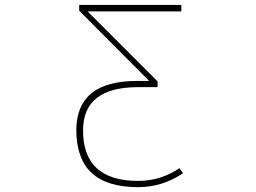

<svg xmlns="http://www.w3.org/2000/svg" viewBox="-20 -773 1040 780"><path d="M541 -12.7Q415 -12.7 352.5 -70.3Q321.3 -98.6 306.6 -141.6Q290 -185.5 290 -243.2Q290 -293.9 305.7 -332Q321.3 -369.1 351.6 -394.5Q414.1 -444.3 538.1 -444.3H585.9L301.8 -729.5V-752.9H716.8V-726.6H335.9L620.1 -442.4V-418.9H538.1Q317.4 -418 317.4 -243.2Q317.4 -38.1 541 -38.1Q632.8 -38.1 709 -89.8L723.6 -69.3Q639.6 -12.7 541 -12.7Z"/></svg>

Font: Mgen+ 1mn thin
Style: Regular
Weight: 100
Designer: [Source Han Sans]
Ryoko NISHIZUKA  (kana & ideographs); Paul D. Hunt (Latin, Greek & Cyrillic); Wenlong ZHANG  (bopomofo
Version: Version 1.059.20150602